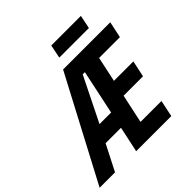

<svg xmlns="http://www.w3.org/2000/svg" viewBox="-283 -1066 1252 1252"><g transform="rotate(-45 343.0 -439.5)"><path d="M-63 0 314 -714H749L725 -601H533L496 -427H675L651 -314H472L429 -115H622L598 0H274L312 -178H170L79 0ZM230 -294H337L402 -601H382ZM351 -786 370 -879H643L624 -786Z"/></g></svg>

Font: Noto Sans Condensed
Style: Bold Italic
Weight: 700
Width: 3
Italic angle: -12°
Designer: Monotype Design Team
Foundry: Monotype Imaging Inc.
Version: Version 2.013; ttfautohint (v1.8.4.7-5d5b)